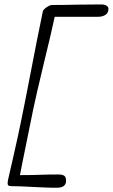

<svg xmlns="http://www.w3.org/2000/svg" viewBox="-20 -759 514 874"><path d="M39.1 -38.6Q23.4 26.9 16.6 59.6Q14.6 70.3 14.6 73.7Q14.6 82 18.1 85.2Q21.5 88.4 32.2 88.4Q67.4 88.4 135.7 92.3Q145.5 92.8 177.7 94.2Q210 95.7 237.8 95.7Q280.8 95.7 280.8 64Q280.8 45.4 271.2 40.3Q261.7 35.2 249 35.2Q221.2 35.2 200.2 35.6Q179.2 36.1 165 36.6Q123 38.1 81.1 38.1H70.8L84 -28.8Q115.2 -184.1 131.3 -261.7Q145.5 -329.6 180.7 -475.6Q211.4 -600.1 229 -682.6H427.2Q446.3 -682.6 460 -691.4Q473.6 -700.2 473.6 -718.8Q473.6 -728 464.6 -733.4Q455.6 -738.8 440.4 -738.8Q403.3 -738.8 329.1 -737.8Q272.9 -736.3 217.3 -736.3Q207 -736.3 191.7 -725.6Q176.3 -714.8 174.3 -706.1H174.8Q149.4 -584.5 118.7 -423.8Q113.3 -395.5 95.7 -305.9Q78.1 -216.3 62 -141.1Q54.7 -106.9 39.1 -38.6Z"/></svg>

Font: Radley
Style: Italic
Weight: 400
Italic angle: -12°
Designer: Vernon Adams
Foundry: Vernon Adams
Version: Version 1.003; ttfautohint (v1.6)